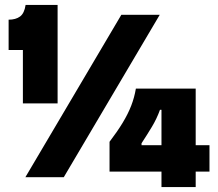

<svg xmlns="http://www.w3.org/2000/svg" viewBox="-20 -720 884 780"><path d="M73 -300V-517H15V-640Q44 -640 61.5 -653Q79 -666 84 -700H214V-300ZM83 0 473 -660H629L239 0ZM425 -23V-144Q457 -186 478.5 -221.5Q500 -257 513 -290.5Q526 -324 532 -360H775V40H636V-274H630Q617 -238 597.5 -205.5Q578 -173 555 -138V-130H831V-23Z"/></svg>

Font: Bricolage Grotesque 96pt ExtraBold
Style: Regular
Weight: 800
Designer: Mathieu Triay
Foundry: Atelier Triay
Version: Version 1.001;gftools[0.9.33.dev8+g029e19f]